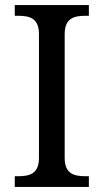

<svg xmlns="http://www.w3.org/2000/svg" viewBox="-20 -734 407 754"><path d="M329 0V-42H316C271 -42 234 -51 234 -114V-600C234 -663 271 -672 316 -672H329V-714H38V-672H51C96 -672 133 -663 133 -600V-114C133 -51 96 -42 51 -42H38V0Z"/></svg>

Font: Liu Chibing Harmony Marks (Sposobin) Font
Style: Regular
Weight: 400
Designer: Liu Chibing
Foundry: Liu Chibing
Version: Version 1.003